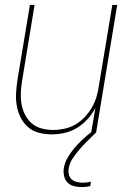

<svg xmlns="http://www.w3.org/2000/svg" viewBox="-20 -540 540 783"><path d="M191 8Q164 8 139 1.5Q114 -5 95 -21Q76 -37 64.5 -60Q53 -83 48.5 -108Q44 -133 45.5 -159.5Q47 -186 51 -213L102 -520H121L70 -210Q66 -186 65 -162Q64 -138 68 -115Q72 -92 82.5 -71.5Q93 -51 110 -36.5Q127 -22 150 -16Q173 -10 197 -10Q219 -10 242.5 -15Q266 -20 287 -32Q308 -44 325 -62Q342 -80 354 -100.5Q366 -121 373 -143.5Q380 -166 383 -189L438 -520H458L372 0H352L369 -100Q356 -75 337 -54Q318 -33 294 -18.5Q270 -4 243.5 2Q217 8 191 8ZM313 223Q297 223 281.5 219Q266 215 255.5 204.5Q245 194 241.5 178.5Q238 163 240 147Q244 122 258.5 98.5Q273 75 291.5 54.5Q310 34 331 16Q352 -2 375 -18L372 0Q355 17 338 33.5Q321 50 305.5 68Q290 86 276.5 106Q263 126 260 148Q258 160 261 172Q264 184 272.5 191.5Q281 199 293 202Q305 205 317 205Q326 205 334.5 204Q343 203 351 201L348 219Q339 221 330.5 222Q322 223 313 223Z"/></svg>

Font: Iosevka SS04 Thin
Style: Italic
Weight: 100
Italic angle: -9°
Monospace: yes
Designer: Belleve Invis
Foundry: Belleve Invis
Version: Version 19.0.0; ttfautohint (v1.8.4)